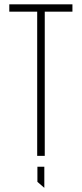

<svg xmlns="http://www.w3.org/2000/svg" viewBox="-20 -721 379 888"><path d="M152 0V-667H23V-701H315V-667H187V0ZM184 147 153 120V50H185V147Z"/></svg>

Font: Foldit Thin ExtraLight
Style: Regular
Weight: 250
Version: Version 1.003